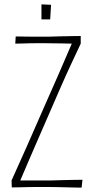

<svg xmlns="http://www.w3.org/2000/svg" viewBox="-20 -860 432 880"><path d="M52 -693Q65 -693 83 -692.5Q101 -692 121.5 -692Q142 -692 163.5 -692Q185 -692 205 -692Q232 -693 259 -693.5Q286 -694 310 -694.5Q334 -695 350 -695V-660Q332 -622 307.5 -569.5Q283 -517 256 -455.5Q229 -394 201 -329Q178 -276 155 -223.5Q132 -171 111.5 -123Q91 -75 73 -33Q99 -33 124.5 -33Q150 -33 174 -33Q198 -33 217 -33Q242 -34 267.5 -34.5Q293 -35 317 -35.5Q341 -36 358 -36L354 0Q341 0 322 -0.5Q303 -1 281.5 -1.5Q260 -2 238 -2.5Q216 -3 196 -3Q176 -3 153.5 -3Q131 -3 109 -2.5Q87 -2 67.5 -1.5Q48 -1 34 -1L33 -33Q65 -104 101 -184.5Q137 -265 171 -344Q214 -441 251 -525.5Q288 -610 309 -660Q287 -661 265 -661Q243 -661 222 -661.5Q201 -662 182 -662Q164 -662 145.5 -662Q127 -662 110 -661.5Q93 -661 77.5 -660.5Q62 -660 50 -660ZM170 -771V-840L214 -838L210 -771Z"/></svg>

Font: Truculenta Thin
Style: Regular
Weight: 250
Version: Version 1.002